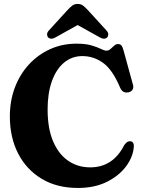

<svg xmlns="http://www.w3.org/2000/svg" viewBox="-20 -937 725 974"><path d="M659 -195.5Q656.5 -145 621.8 -96.2Q587 -47.5 524.2 -15.5Q461.5 16.5 375 16.5Q269 16.5 191.8 -29.8Q114.5 -76 72.2 -157.8Q30 -239.5 30 -346.5Q30 -426 55.5 -493.2Q81 -560.5 127 -610.2Q173 -660 234.5 -687.8Q296 -715.5 368 -715.5Q415 -715.5 444.8 -706.5Q474.5 -697.5 492 -688.8Q509.5 -680 520 -680Q531 -680 540.2 -688.2Q549.5 -696.5 558.8 -705Q568 -713.5 578.5 -713.5Q589.5 -713.5 595.5 -706.8Q601.5 -700 606.5 -682L655 -505.5Q658.5 -492 651.8 -481.5Q645 -471 631 -468.5Q602 -463 589.5 -492Q551 -583.5 503 -618Q455 -652.5 398 -652.5Q344.5 -652.5 304.8 -619.2Q265 -586 243.2 -525Q221.5 -464 221.5 -382Q221.5 -286 249.2 -220.5Q277 -155 325.8 -121.5Q374.5 -88 437.5 -88Q553.5 -88 610.5 -201.5Q620.5 -214.5 628.5 -218.2Q636.5 -222 644.5 -220Q659.5 -216.5 659 -195.5ZM265.5 -749.5Q240 -733.5 225 -746.5Q219.5 -752 218.8 -761.8Q218 -771.5 228 -782.5L322.5 -886Q335.5 -900 346.5 -908.5Q357.5 -917 374 -917Q390.5 -917 401.5 -908.5Q412.5 -900 425.5 -886L520 -782.5Q530 -771.5 529.2 -761.8Q528.5 -752 523 -746.5Q508 -733.5 482.5 -749.5L374 -810Z"/></svg>

Font: Fraunces 72pt Soft
Style: Bold
Weight: 700
Version: Version 1.000;[b76b70a41]